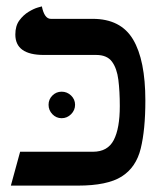

<svg xmlns="http://www.w3.org/2000/svg" viewBox="-20 -581 503 601"><path d="M132 -253Q132 -270 144 -282Q156 -294 173 -294Q190 -294 202.5 -282Q215 -270 215 -253Q215 -236 202.5 -223.5Q190 -211 173 -211Q156 -211 144 -223.5Q132 -236 132 -253ZM355 -249Q355 -295 350.5 -331Q346 -367 330.5 -388Q315 -409 281 -409H117Q28 -409 28 -473Q28 -500 40.5 -517Q53 -534 69.5 -544Q86 -554 98.5 -557.5Q111 -561 111 -561Q119 -522 139 -522H270Q358 -522 396.5 -457.5Q435 -393 435 -266Q435 -175 420.5 -116Q406 -57 361 -28.5Q316 0 224 0H14L43 -106H271Q317 -106 336 -142.5Q355 -179 355 -249Z"/></svg>

Font: Libertinus Serif SemiBold
Style: Regular
Weight: 600
Designer: Philipp H. Poll, Khaled Hosny
Foundry: Caleb Maclennan
Version: Version 7.051;RELEASE